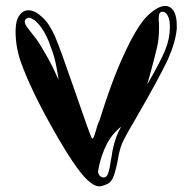

<svg xmlns="http://www.w3.org/2000/svg" viewBox="-20 -705 654 655"><path d="M392.6 -271.5C379.9 -250 370.1 -222.7 363.3 -188.5C362.3 -182.6 361.3 -170.9 357.4 -154.3C355.5 -136.7 352.5 -124 349.6 -116.2C346.7 -105.5 341.8 -99.6 333 -99.6C328.1 -99.6 324.2 -101.6 320.3 -105.5C316.4 -110.4 314.5 -115.2 314.5 -120.1C314.5 -121.1 314.5 -121.1 314.5 -123C315.4 -123 315.4 -124 315.4 -125C318.4 -145.5 325.2 -168.9 335.9 -195.3C346.7 -221.7 361.3 -244.1 381.8 -262.7C385.7 -267.6 389.6 -270.5 392.6 -271.5ZM79.1 -644.5C84 -644.5 90.8 -640.6 99.6 -634.8C108.4 -627 117.2 -617.2 126 -603.5C134.8 -589.8 144.5 -571.3 152.3 -546.9C162.1 -523.4 168.9 -498 173.8 -469.7C176.8 -455.1 178.7 -442.4 179.7 -432.6C165 -465.8 151.4 -494.1 136.7 -518.6C123 -543 112.3 -560.5 103.5 -572.3C94.7 -583 85 -596.7 73.2 -611.3C67.4 -619.1 64.5 -626 64.5 -630.9C64.5 -635.7 66.4 -638.7 68.4 -640.6C72.3 -643.6 75.2 -644.5 79.1 -644.5ZM534.2 -665H535.2C542 -665 547.9 -660.2 552.7 -650.4C557.6 -641.6 559.6 -628.9 559.6 -612.3C559.6 -587.9 554.7 -561.5 543.9 -535.2C533.2 -508.8 512.7 -468.8 482.4 -417C482.4 -418 487.3 -434.6 496.1 -466.8C504.9 -500 511.7 -525.4 515.6 -543C520.5 -563.5 522.5 -585 522.5 -609.4C522.5 -621.1 522.5 -629.9 521.5 -635.7V-643.6C521.5 -658.2 525.4 -665 534.2 -665ZM583 -606.4V-620.1C583 -640.6 579.1 -657.2 572.3 -668C565.4 -678.7 555.7 -684.6 543.9 -684.6H543C525.4 -684.6 503.9 -671.9 478.5 -646.5C456.1 -622.1 430.7 -580.1 402.3 -517.6C374 -457 346.7 -381.8 319.3 -293.9C316.4 -289.1 314.5 -282.2 311.5 -274.4C303.7 -246.1 298.8 -232.4 295.9 -232.4C294.9 -232.4 293 -233.4 292 -236.3C289.1 -240.2 270.5 -293 235.4 -394.5C200.2 -496.1 177.7 -558.6 167 -582C154.3 -610.4 140.6 -631.8 124 -646.5C107.4 -662.1 91.8 -669.9 77.1 -669.9C60.5 -669.9 47.9 -660.2 39.1 -639.6C35.2 -628.9 33.2 -614.3 33.2 -596.7C33.2 -562.5 39.1 -528.3 50.8 -494.1C73.2 -431.6 109.4 -355.5 160.2 -265.6C210.9 -175.8 250 -117.2 278.3 -90.8C293.9 -76.2 307.6 -69.3 319.3 -69.3C326.2 -69.3 335 -72.3 345.7 -77.1C355.5 -82 363.3 -90.8 368.2 -105.5C373 -119.1 378.9 -140.6 383.8 -169.9C386.7 -185.5 390.6 -201.2 396.5 -215.8C403.3 -230.5 416 -254.9 436.5 -289.1C496.1 -391.6 534.2 -462.9 552.7 -502C570.3 -542 580.1 -576.2 583 -606.4Z"/></svg>

Font: Puffy Slushy
Style: Regular
Weight: 400
Designer: Intuisi Creative
Foundry: Intuisi Creative
Version: Version 001.000